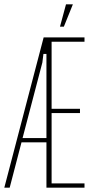

<svg xmlns="http://www.w3.org/2000/svg" viewBox="-35 -873 444 893"><path d="M358 -699V-679H205V-367H337V-347H205V-20H358V0H181V-211H65L10 0H-15L168 -699ZM162 -582 70 -231H181V-622H167ZM244 -749 272 -853H304L262 -749Z"/></svg>

Font: Moniqa Thin Paragraph
Style: Regular
Weight: 100
Designer: Rajesh Rajput
Foundry: Rajesh Rajput
Version: Version 1.000